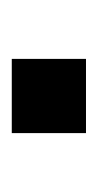

<svg xmlns="http://www.w3.org/2000/svg" viewBox="60 -770 166 326"><g transform="rotate(-90 143.0 -607.0)"><path d="M80 -670H206V-544H80Z"/></g></svg>

Font: Pragati Narrow
Style: Bold
Weight: 700
Designer: Hector Gatti, Marcela Romero, Pablo Cosgaya and Nicolas Silva
Foundry: Omnibus-Type
Version: Version 1.010; ttfautohint (v1.3)